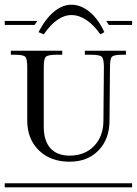

<svg xmlns="http://www.w3.org/2000/svg" viewBox="-29 -797 582 817"><path d="M134.8 -660.2Q165.5 -718.8 201.4 -747.8Q237.3 -776.9 274.9 -776.9Q315.4 -776.9 352.5 -746.3Q389.6 -715.8 415 -660.2L397.9 -650.9Q371.6 -689.5 339.6 -711.2Q307.6 -732.9 274.9 -732.9Q213.9 -732.9 157.2 -650.9ZM-8.8 -708H129.9L118.2 -690.9H-8.8ZM422.9 -708H533.2V-690.9H434.1ZM-8.8 -17.1H533.2V0H-8.8ZM17.1 -581.1H235.8V-564H210Q174.8 -564 166 -555.2Q157.2 -546.4 157.2 -511.2V-257.8Q157.2 -197.8 185.5 -166.3Q213.9 -134.8 267.1 -134.8Q332 -134.8 371.6 -176Q411.1 -217.3 411.1 -284.2L413.1 -511.2Q413.1 -546.4 404.1 -555.2Q395 -564 359.9 -564H332V-581.1H506.8V-564H490.2Q455.6 -564 447.3 -555.4Q439 -546.9 439 -511.2L437 -284.2Q437 -205.6 390.4 -157.2Q343.8 -108.9 267.1 -108.9Q186 -108.9 136.5 -157.2Q86.9 -205.6 86.9 -284.2V-511.2Q86.9 -546.4 78.6 -555.2Q70.3 -564 35.2 -564H17.1Z"/></svg>

Font: FoglihtenFr01
Style: Regular
Weight: 500
Version: Version 0.68